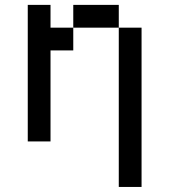

<svg xmlns="http://www.w3.org/2000/svg" viewBox="-20 -565 676 767"><path d="M90.9 -545.5V0H181.8V-363.6H272.7V-454.5H181.8V-545.5ZM272.7 -545.5V-454.5H454.5V-545.5ZM454.5 -454.5V181.8H545.5V-454.5Z"/></svg>

Font: Departure Mono
Style: Regular
Weight: 400
Monospace: yes
Designer: Helena Zhang
Version: Version 1.500;Glyphs 3.3.1 (3343)